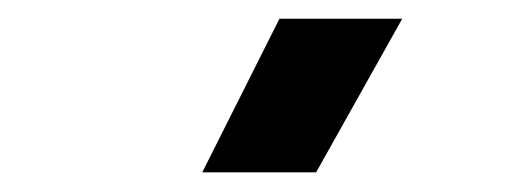

<svg xmlns="http://www.w3.org/2000/svg" viewBox="-20 -736 540 200"><path d="M190.7 -556.5 271.1 -716.5H399L309.3 -556.5Z"/></svg>

Font: TASA Orbiter VF Text
Style: Regular
Weight: 400
Designer: Weizhong Zhang
Foundry: 本地遙控
Version: Version 1.001;Glyphs 3.2 (3192)